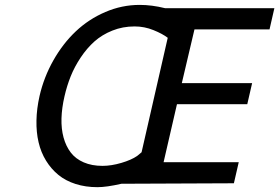

<svg xmlns="http://www.w3.org/2000/svg" viewBox="-20 -756 1152 792"><path d="M564 -127.9 671.9 -600.1Q650.4 -616.7 613 -631.8Q575.7 -647 535.2 -647Q486.3 -647 443.6 -629.9Q400.9 -612.8 369.6 -585Q338.4 -557.1 313 -519Q287.6 -481 271.7 -441.4Q255.9 -401.9 246.1 -358.9Q234.9 -310.5 233.6 -267.6Q232.4 -224.6 242.2 -188.7Q252 -152.8 272 -126.7Q292 -100.6 325.4 -86.2Q358.9 -71.8 402.8 -71.8Q439 -71.8 480.5 -84Q522 -96.2 545.9 -112.8ZM944.8 0 481 2Q419.4 16.1 381.8 16.1Q333 16.1 291.7 2.9Q250.5 -10.3 220.7 -34.7Q190.9 -59.1 169.9 -93.3Q148.9 -127.4 139.2 -168.9Q129.4 -210.4 130.4 -259Q131.3 -307.6 143.1 -359.9Q161.1 -438 200.2 -507.1Q239.3 -576.2 292.7 -626.7Q346.2 -677.2 414.6 -706.5Q482.9 -735.8 556.2 -735.8Q606.4 -735.8 661.1 -722.2H1111.8L1091.8 -634.8H782.2L730 -413.1H1020L1000 -326.2H710L654.8 -86.9H964.8Z"/></svg>

Font: Perun
Style: Italic
Weight: 400
Italic angle: -12°
Foundry: Stefan Peev, Context Ltd
Version: Version 001.000